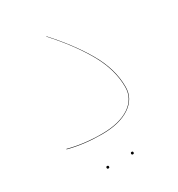

<svg xmlns="http://www.w3.org/2000/svg" viewBox="-151 -564 753 814"><g transform="rotate(-30 225.0 -157.5)"><path d="M30 -8 31 -10Q105 10 193 10Q279 10 328.5 -23Q378 -56 378 -113Q378 -199 328 -286.5Q278 -374 195 -465L196 -466Q279 -375 329.5 -287.5Q380 -200 380 -113Q380 -55 329.5 -21.5Q279 12 193 12Q105 12 30 -8ZM138 145Q138 139 144 139Q150 139 150 145Q150 151 144 151Q138 151 138 145ZM258 145Q258 139 264 139Q270 139 270 145Q270 151 264 151Q258 151 258 145Z"/></g></svg>

Font: FiraGO Two
Style: Regular
Weight: 100
Designer: bBox Type
Foundry: bBox Type GmbH
Version: Version 1.001